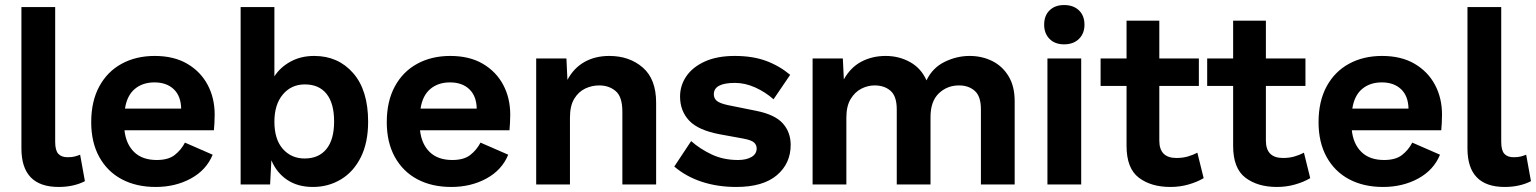

<svg xmlns="http://www.w3.org/2000/svg" viewBox="-20 -732 6096 762"><path d="M199 -704V-169Q199 -135 211.5 -121.5Q224 -108 248 -108Q266 -108 277 -111Q288 -114 298 -118L317 -13Q296 -2 269.5 4Q243 10 213 10Q65 10 65 -143V-704Z M598 10Q521 10 463.5 -20.5Q406 -51 374 -109Q342 -167 342 -247Q342 -330 374 -389Q406 -448 463 -479Q520 -510 594 -510Q670 -510 723 -479Q776 -448 804 -395.5Q832 -343 832 -277Q832 -259 831 -243.5Q830 -228 829 -215H474Q480 -160 512.5 -128.5Q545 -97 602 -97Q648 -97 673.5 -117Q699 -137 714 -166L824 -118Q799 -57 737.5 -23.5Q676 10 598 10ZM476 -301H699Q698 -351 669.5 -378Q641 -405 593 -405Q546 -405 515 -379Q484 -353 476 -301Z M1222 10Q1162 10 1120 -18Q1078 -46 1057 -96L1052 0H935V-704H1069V-429Q1092 -465 1133 -487.5Q1174 -510 1227 -510Q1322 -510 1381.5 -442Q1441 -374 1441 -249Q1441 -166 1412 -108Q1383 -50 1333 -20Q1283 10 1222 10ZM1189 -103Q1245 -103 1275.5 -140.5Q1306 -178 1306 -250Q1306 -322 1276 -359.5Q1246 -397 1190 -397Q1136 -397 1102.5 -357Q1069 -317 1069 -249Q1069 -179 1102.5 -141Q1136 -103 1189 -103Z M1771 10Q1694 10 1636.5 -20.5Q1579 -51 1547 -109Q1515 -167 1515 -247Q1515 -330 1547 -389Q1579 -448 1636 -479Q1693 -510 1767 -510Q1843 -510 1896 -479Q1949 -448 1977 -395.5Q2005 -343 2005 -277Q2005 -259 2004 -243.5Q2003 -228 2002 -215H1647Q1653 -160 1685.5 -128.5Q1718 -97 1775 -97Q1821 -97 1846.5 -117Q1872 -137 1887 -166L1997 -118Q1972 -57 1910.5 -23.5Q1849 10 1771 10ZM1649 -301H1872Q1871 -351 1842.5 -378Q1814 -405 1766 -405Q1719 -405 1688 -379Q1657 -353 1649 -301Z M2108 0V-500H2228L2232 -415Q2257 -462 2299.5 -486Q2342 -510 2398 -510Q2478 -510 2531 -464Q2584 -418 2584 -325V0H2450V-289Q2450 -348 2423.5 -370.5Q2397 -393 2358 -393Q2329 -393 2302.5 -380.5Q2276 -368 2259 -340Q2242 -312 2242 -265V0Z M2902 10Q2828 10 2765.5 -10.5Q2703 -31 2656 -71L2723 -172Q2758 -141 2804.5 -119Q2851 -97 2909 -97Q2942 -97 2962.5 -109Q2983 -121 2983 -143Q2983 -157 2972.5 -166.5Q2962 -176 2930 -182L2837 -199Q2751 -215 2715 -253.5Q2679 -292 2679 -349Q2679 -393 2704 -429.5Q2729 -466 2777.5 -488Q2826 -510 2896 -510Q2967 -510 3020 -490.5Q3073 -471 3116 -435L3050 -338Q3017 -367 2977 -385Q2937 -403 2897 -403Q2813 -403 2813 -358Q2813 -342 2824.5 -332Q2836 -322 2868 -315L2982 -292Q3056 -277 3087 -242Q3118 -207 3118 -157Q3118 -83 3063 -36.5Q3008 10 2902 10Z M3205 0V-500H3325L3329 -417Q3356 -465 3399 -487.5Q3442 -510 3495 -510Q3548 -510 3592 -485.5Q3636 -461 3657 -413Q3681 -463 3729 -486.5Q3777 -510 3828 -510Q3877 -510 3917.5 -490Q3958 -470 3982.5 -430Q4007 -390 4007 -330V0H3873V-298Q3873 -350 3848.5 -371.5Q3824 -393 3786 -393Q3739 -393 3706 -361.5Q3673 -330 3673 -268V0H3539V-298Q3539 -350 3514.5 -371.5Q3490 -393 3451 -393Q3424 -393 3398.5 -380Q3373 -367 3356 -339Q3339 -311 3339 -265V0Z M4271 -500V0H4137V-500ZM4203 -712Q4240 -712 4262 -691Q4284 -670 4284 -634Q4284 -599 4262 -577.5Q4240 -556 4203 -556Q4167 -556 4145.5 -577.5Q4124 -599 4124 -634Q4124 -670 4145.5 -691Q4167 -712 4203 -712Z M4732 -126 4757 -25Q4732 -10 4697.5 0Q4663 10 4625 10Q4548 10 4499.5 -27Q4451 -64 4451 -153V-391H4348V-500H4451V-650H4581V-500H4738V-391H4581V-174Q4581 -105 4649 -105Q4674 -105 4694.5 -111Q4715 -117 4732 -126Z M5155 -126 5180 -25Q5155 -10 5120.5 0Q5086 10 5048 10Q4971 10 4922.5 -27Q4874 -64 4874 -153V-391H4771V-500H4874V-650H5004V-500H5161V-391H5004V-174Q5004 -105 5072 -105Q5097 -105 5117.5 -111Q5138 -117 5155 -126Z M5469 10Q5392 10 5334.5 -20.5Q5277 -51 5245 -109Q5213 -167 5213 -247Q5213 -330 5245 -389Q5277 -448 5334 -479Q5391 -510 5465 -510Q5541 -510 5594 -479Q5647 -448 5675 -395.5Q5703 -343 5703 -277Q5703 -259 5702 -243.5Q5701 -228 5700 -215H5345Q5351 -160 5383.5 -128.5Q5416 -97 5473 -97Q5519 -97 5544.5 -117Q5570 -137 5585 -166L5695 -118Q5670 -57 5608.5 -23.5Q5547 10 5469 10ZM5347 -301H5570Q5569 -351 5540.5 -378Q5512 -405 5464 -405Q5417 -405 5386 -379Q5355 -353 5347 -301Z M5938 -704V-169Q5938 -135 5950.5 -121.5Q5963 -108 5987 -108Q6005 -108 6016 -111Q6027 -114 6037 -118L6056 -13Q6035 -2 6008.5 4Q5982 10 5952 10Q5804 10 5804 -143V-704Z"/></svg>

Font: Prodigy Sans SemiBold
Style: Regular
Weight: 600
Designer: Wei Huang
Foundry: Wei Huang
Version: Version 1.003; ttfautohint (v1.8.3)